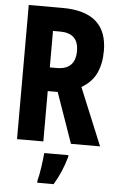

<svg xmlns="http://www.w3.org/2000/svg" viewBox="-61 -756 623 1018"><g transform="rotate(5 250.0 -246.5)"><path d="M190 -588H228Q326 -588 326 -493Q326 -394 227 -394H190ZM190 0V-268H243L337 0H492L366 -305Q421 -337 444.5 -387.5Q468 -438 468 -506Q468 -714 230 -714H50V0ZM264 221Q305 154 329 69V61H200Q198 91 191 138Q184 185 177 210V221Z"/></g></svg>

Font: Noto Sans Mono UI Condensed ExtraBold
Style: Regular
Weight: 800
Width: 3
Designer: Monotype Design team
Foundry: Monotype Imaging Inc.
Version: 1.000